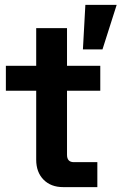

<svg xmlns="http://www.w3.org/2000/svg" viewBox="-20 -765 497 785"><path d="M457 -745 399 -563H319L329 -745ZM4 -496H128V-650H254V-496H390V-394H254V-132Q254 -102 282 -102H378V0H238Q188 0 158 -30.5Q128 -61 128 -112V-394H4Z"/></svg>

Font: Space Grotesk Variable
Style: Regular
Weight: 400
Designer: Florian Karsten (Space Grotesk), Colophon Foundry (Space Mono)
Foundry: Florian Karsten
Version: Version 1.106